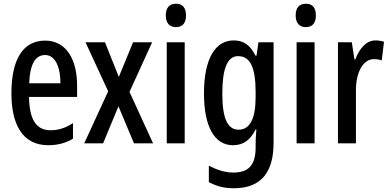

<svg xmlns="http://www.w3.org/2000/svg" viewBox="-20 -766 2081 1026"><path d="M221 -549C103 -549 41 -449 41 -267C41 -106 97 10 238 10C287 10 331 -1 370 -25V-108C328 -81 291 -70 250 -70C173 -70 137 -128 135 -248H392V-309C392 -447 335 -549 221 -549ZM221 -472C276 -472 303 -406 303 -321H136C140 -425 170 -472 221 -472Z M558 -278 430 0H531L613 -198L696 0H798L672 -275L793 -540H691L615 -355L541 -540H437Z M921 -746C884 -746 866 -724 866 -683C866 -643 886 -621 921 -621C955 -621 974 -643 974 -683C974 -723 957 -746 921 -746ZM967 -540H871V0H967Z M1229 -550C1130 -550 1070 -452 1070 -267C1070 -88 1127 10 1225 10C1280 10 1317 -17 1346 -74H1350C1347 -44 1346 -14 1346 8V22C1346 120 1305 156 1227 156C1185 156 1143 144 1096 119V207C1136 229 1177 240 1229 240C1378 240 1442 152 1442 -4V-540H1361L1351 -469H1345C1316 -527 1280 -550 1229 -550ZM1252 -466C1317 -466 1346 -407 1346 -273V-247C1346 -131 1315 -73 1255 -73C1196 -73 1168 -133 1168 -266C1168 -397 1194 -466 1252 -466Z M1615 -746C1578 -746 1560 -724 1560 -683C1560 -643 1580 -621 1615 -621C1649 -621 1668 -643 1668 -683C1668 -723 1651 -746 1615 -746ZM1661 -540H1565V0H1661Z M1986 -550C1938 -550 1901 -508 1879 -449H1874L1860 -540H1786V0H1882V-280C1881 -379 1920 -450 1978 -450C1994 -450 2008 -448 2020 -443L2032 -543C2015 -548 2001 -550 1986 -550Z"/></svg>

Font: Noto Sans Khmer ExtraCondensed Medium
Style: Regular
Weight: 500
Width: 2
Designer: Danh Hong and the Monotype Design Team
Foundry: Monotype Imaging Inc.
Version: Version 2.004